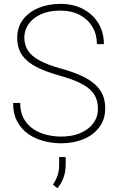

<svg xmlns="http://www.w3.org/2000/svg" viewBox="-20 -741 616 1006"><path d="M48.8 0ZM293 -344.7Q224.1 -363.8 174.3 -388.4Q124.5 -413.1 97.4 -450Q70.3 -486.8 70.3 -543.5Q70.3 -598.1 99.9 -637.7Q129.4 -677.2 180.7 -699Q231.9 -720.7 296.9 -720.7Q364.3 -720.7 415.5 -693.6Q466.8 -666.5 495.6 -618.9Q524.4 -571.3 524.4 -509.8H487.8Q487.8 -560.1 464.4 -599.9Q440.9 -639.6 397.9 -662.6Q355 -685.5 296.4 -685.5Q235.8 -685.5 193.6 -666Q151.4 -646.5 129.4 -614.3Q107.4 -582 107.4 -544.4Q107.4 -508.3 124.8 -478.8Q142.1 -449.2 185.3 -425Q228.5 -400.9 304.2 -380.4Q372.6 -361.8 423.6 -335.7Q474.6 -309.6 502.9 -270.8Q531.2 -231.9 531.2 -172.9Q531.2 -115.2 500.2 -74.2Q469.2 -33.2 417 -11.7Q364.7 9.8 299.8 9.8Q255.9 9.8 211.4 -1.5Q167 -12.7 130.4 -37.4Q93.8 -62 71.3 -102.5Q48.8 -143.1 48.8 -201.7H85.9Q85.9 -151.4 105.7 -117.4Q125.5 -83.5 157 -63.2Q188.5 -43 226.3 -34.2Q264.2 -25.4 299.8 -25.4Q385.7 -25.4 439.5 -65.9Q493.2 -106.4 493.2 -171.9Q493.2 -236.3 448.2 -275.1Q403.3 -314 293 -344.7ZM324.2 120.1Q324.2 158.7 312.5 190.7Q300.8 222.7 280.3 245.1L257.3 226.1Q273.9 201.7 282 177.5Q290 153.3 290 121.1V82H324.2Z"/></svg>

Font: Robert Sans ExtraLight
Style: Regular
Weight: 250
Designer: Christian Robertson (extended by Adam Twardoch)
Foundry: Google
Version: Version 12.135;April 2, 2019;FontCreator 11.5.0.2425 64-bit;